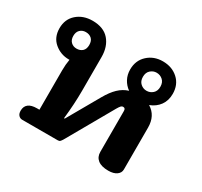

<svg xmlns="http://www.w3.org/2000/svg" viewBox="-122 -720 932 887"><g transform="rotate(30 343.5 -277.0)"><path d="M471 -52V-270Q471 -285 459 -285Q452 -285 447 -279.5Q442 -274 435 -262L295 -16Q290 -8 286 -4Q282 0 274 0H84Q73 0 65 -8.5Q57 -17 57 -33Q57 -56 72 -68Q87 -80 117 -80H130V-290Q130 -321 135 -349H131Q88 -349 55 -376.5Q22 -404 22 -453Q22 -501 55 -530Q88 -559 138 -559Q197 -559 227 -524.5Q257 -490 257 -434V-255Q257 -184 248 -103H252L349 -273Q370 -310 393 -332Q416 -354 445 -363Q424 -378 412 -400.5Q400 -423 400 -451Q400 -499 432.5 -529Q465 -559 513 -559Q562 -559 594.5 -529.5Q627 -500 627 -451Q627 -415 608.5 -389.5Q590 -364 558 -352Q606 -323 606 -259V-36Q606 -18 590 -6.5Q574 5 546 5Q509 5 490 -10Q471 -25 471 -52ZM561 -451Q561 -474 547 -486.5Q533 -499 514 -499Q496 -499 482 -486.5Q468 -474 468 -451Q468 -428 482 -415.5Q496 -403 514 -403Q533 -403 547 -415.5Q561 -428 561 -451ZM180 -454Q180 -476 168 -487Q156 -498 137 -498Q119 -498 107 -486.5Q95 -475 95 -454Q95 -433 107 -421.5Q119 -410 137 -410Q156 -410 168 -421Q180 -432 180 -454Z"/></g></svg>

Font: Maitree
Style: Bold
Weight: 700
Designer: CadsonDemak Team
Foundry: CadsonDemak
Version: Version 1.002